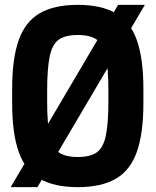

<svg xmlns="http://www.w3.org/2000/svg" viewBox="-20 -760 640 790"><path d="M24 10 466 -740H576L134 10ZM300 10Q203 10 143.5 -24.5Q84 -59 57 -135Q30 -211 30 -335V-395Q30 -519 57 -595Q84 -671 143.5 -705.5Q203 -740 300 -740Q397 -740 456.5 -705.5Q516 -671 543 -595Q570 -519 570 -395V-335Q570 -211 543 -135Q516 -59 456.5 -24.5Q397 10 300 10ZM300 -114Q351 -114 378 -133Q405 -152 415.5 -202Q426 -252 426 -345V-385Q426 -478 415.5 -528Q405 -578 378 -597Q351 -616 300 -616Q249 -616 222 -597Q195 -578 184.5 -528Q174 -478 174 -385V-345Q174 -252 184.5 -202Q195 -152 222 -133Q249 -114 300 -114Z"/></svg>

Font: M PLUS Code Latin Expanded
Style: Bold
Weight: 700
Width: 7
Designer: Coji Morishita
Foundry: UNDERFOREST DESIGN
Version: Version 1.002; ttfautohint (v1.8.3)